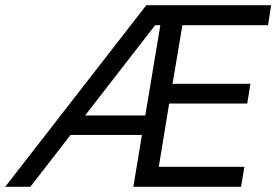

<svg xmlns="http://www.w3.org/2000/svg" viewBox="-52 -720 1075 740"><path d="M512 -700H993L981 -623H651L613 -397H913L901 -321H600L560 -77H890L877 0H462L495 -200H220L65 0H-32ZM508 -275 566 -623H546L276 -275Z"/></svg>

Font: Oak Sans
Style: Italic
Weight: 400
Italic angle: -9.49998°
Foundry: Erik Kennedy, Walven
Version: Version 1.000